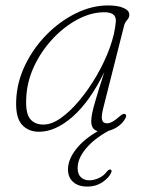

<svg xmlns="http://www.w3.org/2000/svg" viewBox="-20 -477 530 706"><path d="M360.5 -83Q352 -51 355.2 -37.2Q358.5 -23.5 373.5 -23.5Q391.5 -23.5 418.5 -48Q433.5 -61 439.5 -58Q448 -53.5 440 -40Q420.5 -7.5 379.5 4Q326 33 295.8 69.5Q265.5 106 265.5 140.5Q265.5 163 277.2 174.5Q289 186 308 186Q325 186 343 178Q361 170 373 154Q378.5 146.5 384.5 146.5Q392.5 146.5 389.5 156Q382.5 175 358 192Q333.5 209 301 209Q267.5 209 248.8 192Q230 175 230 146Q230 110 259 72.5Q288 35 339.5 5.5Q315.5 -1 315.5 -31Q315.5 -44 319 -61.2Q322.5 -78.5 332.8 -113.2Q343 -148 363.5 -212Q310.5 -103.5 247.2 -48Q184 7.5 123.5 7.5Q84 7.5 60.5 -18.8Q37 -45 39.5 -107Q42 -174.5 72.2 -237.2Q102.5 -300 151.2 -349.5Q200 -399 259 -428Q318 -457 377 -457Q413 -457 434.2 -447.8Q455.5 -438.5 455.5 -423Q455.5 -412 447.2 -403Q439 -394 436.5 -383.5ZM76.5 -117Q73.5 -62 90.2 -40.5Q107 -19 139 -19Q169.5 -18.5 204.2 -43.2Q239 -68 273 -109Q307 -150 336 -200Q365 -250 383.8 -301.8Q402.5 -353.5 406 -398.5Q408 -432 364 -432Q315 -432 265.2 -405.5Q215.5 -379 173.5 -334Q131.5 -289 105.2 -232.8Q79 -176.5 76.5 -117Z"/></svg>

Font: Fraunces 9pt S050 Thin
Style: Italic
Weight: 100
Italic angle: -16°
Version: Version 1.000; ttfautohint (v1.8.3)